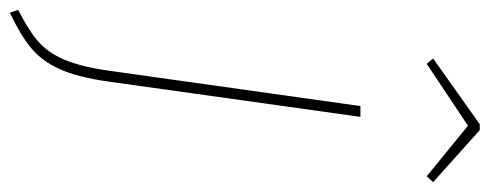

<svg xmlns="http://www.w3.org/2000/svg" viewBox="-364 -479 997 391"><g transform="rotate(90 134.5 -283.5)"><path d="M-41 178Q-1 158 22.5 138Q46 118 60.5 84Q75 50 83 -7L155 -519H177L105 -5Q96 58 79.5 94Q63 130 37 151.5Q11 173 -35 195ZM58 -667 192 -762H204L310 -667L298 -654L195 -738L69 -654Z"/></g></svg>

Font: FiraGO Thin
Style: Italic
Weight: 100
Italic angle: -8°
Designer: bBox Type GmbH
Foundry: bBox Type GmbH
Version: Version 1.001